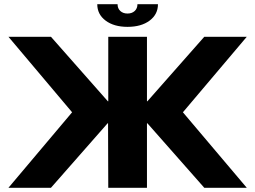

<svg xmlns="http://www.w3.org/2000/svg" viewBox="-20 -888 1207 908"><path d="M492 0 491 -305H489L221 0H20L321 -357L20 -714H221L490 -409H492V-714H675V-409H677L946 -714H1147L845 -357L1147 0H946L677 -305H675V0ZM583 -761Q519 -761 479.5 -790.5Q440 -820 440 -868H536Q536 -848 549 -836Q562 -824 583 -824Q604 -824 617 -836Q630 -848 630 -868H727Q727 -820 687.5 -790.5Q648 -761 583 -761Z"/></svg>

Font: Non Bureau Extended
Style: Bold
Weight: 700
Width: 7
Designer: Jona Saucedo
Foundry: Non Foundry
Version: Version 1.000; ttfautohint (v1.8.4)